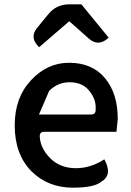

<svg xmlns="http://www.w3.org/2000/svg" viewBox="-20 -854 605 887"><path d="M316 13Q201 13 124 -64Q48 -142 48 -275Q48 -403 123 -483Q198 -564 299 -564Q406 -564 465 -493Q524 -423 524 -304L518 -245H183Q161 -245 164 -219Q168 -167 213 -122Q259 -77 331 -77Q399 -77 462 -118Q502 -45 447 -14Q415 13 316 13ZM160 -325H401Q424 -325 422 -352Q424 -396 392 -435Q361 -474 301 -474Q247 -474 207 -434ZM161 -636Q114 -680 152 -726L203 -788Q240 -834 300 -834H356L482 -680Q435 -636 390 -676L300 -756L161 -636Z"/></svg>

Font: Swei Half Moon CJK SC
Style: Medium
Weight: 500
Version: Version 2.071